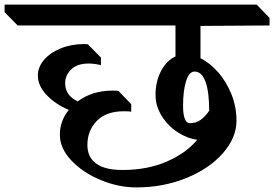

<svg xmlns="http://www.w3.org/2000/svg" viewBox="-76 -806 1195 837"><path d="M798 -552Q839 -532 875 -491Q911 -450 933 -395Q955 -340 955 -280Q955 -206 896 -138.5Q837 -71 736.5 -30Q636 11 518 11Q441 11 363.5 -21Q286 -53 235.5 -106Q185 -159 185 -219Q185 -279 224 -327Q166 -351 127.5 -391.5Q89 -432 89 -477Q89 -513 115.5 -544.5Q142 -576 188.5 -595Q235 -614 292 -614L307 -613L364 -555V-522Q337 -529 310 -529Q261 -529 234.5 -503.5Q208 -478 208 -443Q208 -390 263 -364Q326 -411 414 -411Q431 -411 440 -410L496 -352V-319Q486 -321 464 -321Q387 -321 346 -279Q305 -237 305 -174Q305 -121 343 -93Q381 -65 459 -65Q566 -65 650.5 -101.5Q735 -138 784 -197Q741 -202 698.5 -229.5Q656 -257 629 -300.5Q602 -344 602 -392Q602 -451 626 -496.5Q650 -542 689 -560V-695H1L-56 -753V-786H1043L1099 -728V-695L798 -693ZM772 -494Q748 -494 735 -452Q722 -410 722 -344Q722 -308 729.5 -288.5Q737 -269 751 -269Q778 -269 798 -283Q818 -297 835 -322H836Q836 -405 820 -449.5Q804 -494 772 -494Z"/></svg>

Font: Inknut Antiqua Light
Style: Regular
Weight: 300
Designer: Claus Eggers Sørensen
Foundry: Claus Eggers Sørensen
Version: Version 1.003; ttfautohint (v1.8.2) -l 8 -r 50 -G 200 -x 14 